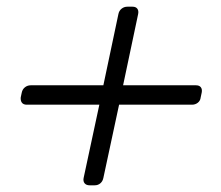

<svg xmlns="http://www.w3.org/2000/svg" viewBox="-20 -587 662 574"><path d="M248 -33Q238 -33 233 -39Q228 -45 230 -55L277 -274H60Q50 -274 45.5 -280Q41 -286 42 -296L45 -310Q47 -320 54.5 -326Q62 -332 72 -332H289L334 -545Q336 -555 343.5 -561Q351 -567 361 -567H376Q386 -567 390.5 -561Q395 -555 393 -545L348 -332H566Q576 -332 580.5 -326Q585 -320 583 -310L580 -296Q579 -286 571.5 -280Q564 -274 554 -274H336L289 -55Q287 -45 280 -39Q273 -33 263 -33Z"/></svg>

Font: Rubik Light
Style: Italic
Weight: 300
Italic angle: -12°
Designer: Hubert and Fischer
Foundry: Hubert and Fischer
Version: Version 2.300;gftools[0.9.30]